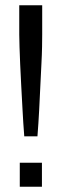

<svg xmlns="http://www.w3.org/2000/svg" viewBox="-20 -708 235 728"><path d="M72 -191Q68 -242 65.5 -290.5Q63 -339 60.5 -383Q58 -427 56.5 -464.5Q55 -502 54 -530.5Q53 -559 53 -577V-688H140V-577Q140 -559 139.5 -530.5Q139 -502 137 -464.5Q135 -427 133 -383Q131 -339 128.5 -290.5Q126 -242 122 -191ZM55 0V-91H139V0Z"/></svg>

Font: Saira ExtraCondensed Medium
Style: Regular
Weight: 500
Width: 2
Designer: Hector Gatti with collaboration of the Omnibus-Type team
Foundry: Omnibus-Type
Version: Version 1.101